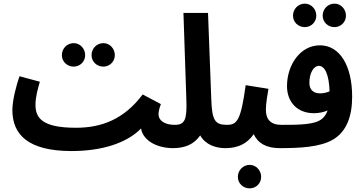

<svg xmlns="http://www.w3.org/2000/svg" viewBox="-20 -809 1990 1055"><path d="M548 -443C583 -443 611 -471 611 -506C611 -542 583 -572 548 -572C511 -572 483 -542 483 -506C483 -471 511 -443 548 -443ZM385 -443C420 -443 448 -471 448 -506C448 -542 420 -572 385 -572C348 -572 320 -542 320 -506C320 -471 348 -443 385 -443ZM370 21H372C539 21 676 -22 755 -103C767 -32 849 5 931 5C977 5 1002 -21 1002 -61C1002 -95 982 -123 940 -123C884 -123 851 -147 851 -181C851 -196 856 -216 864 -237L764 -290C661 -153 538 -107 397 -107C210 -107 175 -162 175 -233C175 -277 188 -322 199 -360L87 -390C70 -340 48 -260 48 -204C48 -66 139 20 370 21Z M930 5C996 5 1045 -15 1080 -65C1110 -12 1168 5 1218 5C1263 5 1288 -21 1288 -61C1288 -95 1268 -123 1227 -123C1161 -123 1145 -148 1141 -263L1123 -738H988L1004 -261C1008 -151 996 -123 940 -123Z M1216 5C1255 5 1325 0 1374 -72C1398 -20 1446 5 1517 5C1563 5 1587 -21 1587 -61C1587 -95 1567 -123 1526 -123C1467 -123 1441 -153 1441 -206C1441 -243 1450 -288 1455 -321L1330 -341C1303 -146 1283 -123 1226 -123ZM1352 226C1387 226 1415 198 1415 163C1415 127 1387 97 1352 97C1315 97 1287 127 1287 163C1287 198 1315 226 1352 226Z M1818 -660C1853 -660 1881 -688 1881 -723C1881 -759 1853 -789 1818 -789C1781 -789 1753 -759 1753 -723C1753 -688 1781 -660 1818 -660ZM1655 -660C1690 -660 1718 -688 1718 -723C1718 -759 1690 -789 1655 -789C1618 -789 1590 -759 1590 -723C1590 -688 1618 -660 1655 -660ZM1515 5C1626 5 1738 0 1810 -42C1884 -86 1915 -169 1915 -278C1915 -448 1847 -560 1738 -560C1628 -560 1557 -450 1557 -336C1557 -245 1617 -187 1704 -187C1731 -187 1757 -192 1780 -202C1770 -174 1754 -155 1730 -144C1684 -122 1594 -123 1524 -123ZM1680 -353C1680 -409 1704 -447 1732 -447C1766 -447 1788 -397 1791 -307C1772 -299 1755 -296 1738 -296C1707 -296 1680 -312 1680 -353Z"/></svg>

Font: Noto Sans Arabic UI XCn
Style: Bold
Weight: 700
Width: 2
Designer: Monotype Design Team, Nadine Chahine and Nizar Qandah
Foundry: Monotype Imaging Inc.
Version: Version 2.010